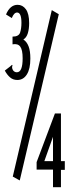

<svg xmlns="http://www.w3.org/2000/svg" viewBox="-20 -707 290 797"><path d="M52 -375Q34 -375 21.5 -386Q9 -397 0 -414L22 -431L30 -438L32 -435Q27 -426 35 -414Q41 -407 50 -407Q74 -407 74 -465Q74 -500 64 -513.5Q54 -527 32 -523V-555Q58 -555 63.5 -572Q69 -589 69 -612Q69 -655 51 -655Q38 -655 29 -632L5 -647Q22 -687 53 -687Q74 -687 87.5 -668.5Q101 -650 101 -611Q101 -587 95.5 -569Q90 -551 77 -543Q91 -534 98.5 -515Q106 -496 106 -464Q106 -421 91.5 -398Q77 -375 52 -375ZM62 42 33 26 195 -665 224 -648ZM200 -3H132V-34L208 -236H233V-38H249V-2H233V70H200ZM200 -38V-139L164 -38Z"/></svg>

Font: Inconsolata UltraCondensed
Style: Regular
Weight: 400
Width: 1
Monospace: yes
Designer: Raph Levien, Cyreal, Brenton Simpson
Foundry: Raph Levien, Cyreal, Google
Version: Version 3.000; ttfautohint (v1.8.2.53-6de2)